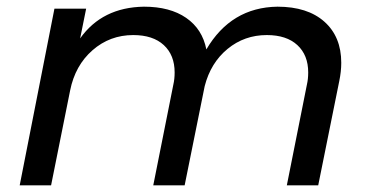

<svg xmlns="http://www.w3.org/2000/svg" viewBox="-20 -555 1101 575"><path d="M1002 -367Q1002 -341 996 -312L933 0H839L899 -301Q903 -318 903 -338Q903 -390 870.5 -420Q838 -450 779 -450Q712 -450 661.5 -408.5Q611 -367 593 -297L533 0H439L499 -301Q503 -318 503 -338Q503 -390 470.5 -420Q438 -450 379 -450Q309 -450 257 -404.5Q205 -359 190 -284L133 0H39L143 -529H238L220 -440Q286 -533 411 -535Q489 -535 537.5 -501.5Q586 -468 598 -407Q672 -533 811 -535Q901 -535 951.5 -490Q1002 -445 1002 -367Z"/></svg>

Font: Gontserrat
Style: Italic
Weight: 400
Italic angle: -11.3°
Designer: Julieta Ulanovsky
Foundry: Julieta Ulanovsky
Version: Version 6.001